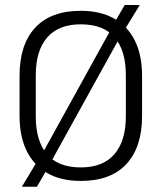

<svg xmlns="http://www.w3.org/2000/svg" viewBox="-20 -692 628 746"><path d="M294 11Q217.5 11 164.5 -19Q111.5 -49 83.8 -105.5Q56 -162 56 -241.5V-398Q56 -519 116.8 -584.5Q177.5 -650 294 -650Q370 -650 423.2 -620Q476.5 -590 504.2 -533.8Q532 -477.5 532 -398V-241.5Q532 -120 471 -54.5Q410 11 294 11ZM65 33.5 127 -69.5 140.5 -88 416 -587 423.5 -602 464.5 -672.5H523L461.5 -572L448.5 -552L174 -55.5L168.5 -44.5L123.5 33.5ZM294 -41.5Q380.5 -41.5 424.8 -93.2Q469 -145 469 -239.5V-400Q469 -495 425.8 -546.2Q382.5 -597.5 294 -597.5Q207.5 -597.5 163.2 -546.2Q119 -495 119 -400V-239.5Q119 -145 162.2 -93.2Q205.5 -41.5 294 -41.5Z"/></svg>

Font: Anek Bangla Light
Style: Regular
Weight: 300
Designer: Sulekha Rajkumar (Bangla), Yesha Goshar (Latin)
Foundry: Ek Type
Version: Version 1.003